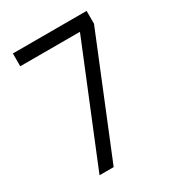

<svg xmlns="http://www.w3.org/2000/svg" viewBox="-174 -825 849 929"><g transform="rotate(-30 251.0 -360.0)"><path d="M187.5 0 452 -648.5V-720H40V-648.5H373.5L108.5 0Z"/></g></svg>

Font: Manrope
Style: Regular
Weight: 400
Designer: Mikhail Sharanda
Foundry: Mikhail Sharanda
Version: Version 4.505